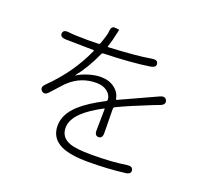

<svg xmlns="http://www.w3.org/2000/svg" viewBox="-136 -956 1272 1165"><g transform="rotate(20 500.0 -373.5)"><path d="M541 37Q426 37 366 9Q292 -26 292 -107Q292 -182 364 -247Q415 -294 517 -347Q525 -351 525 -359Q523 -389 496 -410Q469 -431 426 -431Q328 -431 257 -366Q244 -355 233 -342L176 -279Q152 -252 132 -271Q112 -290 138 -316Q272 -447 343 -607Q345 -612 340 -612L159 -615Q123 -616 124 -641Q126 -667 163 -662Q202 -657 288 -657L355 -658Q363 -658 366 -666Q389 -728 390 -751Q392 -787 418 -784Q445 -782 444.5 -780Q444 -778 440 -760Q429 -706 415 -664Q413 -659 418 -659Q605 -668 691 -684Q727 -690 731 -666Q735 -642 699 -636Q584 -618 405 -613Q396 -613 392 -605Q349 -507 288 -430Q285 -426 289 -429Q318 -448 360.5 -461Q403 -474 440 -474Q492 -474 528 -447Q564 -420 570 -379Q571 -374 576 -376L814 -485Q847 -500 858 -475Q868 -450 834 -437L797 -423Q654 -366 580 -330Q572 -326 572 -317L574 -163Q575 -126 549 -126Q523 -126 524 -163L526 -298Q526 -303 522 -301Q439 -257 396 -216Q342 -165 342 -112Q342 -50 403 -27Q447 -11 544 -11Q678 -11 770 -26Q806 -31 809 -6Q813 19 777 23Q663 37 541 37Z"/></g></svg>

Font: Resource Han Rounded JP Light
Style: Regular
Weight: 300
Designer: Cyano Hao (round all glyphs); Ryoko NISHIZUKA 西塚涼子 (kana, bopomofo & ideographs); Paul D. Hunt (Latin, Greek & Cyrillic)
Foundry: Cyano Hao
Version: 0.990